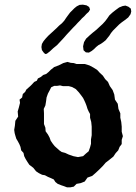

<svg xmlns="http://www.w3.org/2000/svg" viewBox="-20 -784 584 825"><path d="M270 -518 284 -514 297 -513 309 -509H344L364 -503L381 -494L397 -484L409 -471L422 -459L432 -444L444 -432L452 -414L464 -397L471 -378L474 -356L486 -338L489 -316L497 -297V-278L501 -260L503 -240V-218L508 -199L503 -183V-165L494 -153L488 -138L477 -126L467 -111L452 -99L434 -85L422 -71L407 -56L391 -41L376 -28L356 -21L344 -4L326 3L309 6L297 18L282 21H268L255 16L243 12L228 6L218 -2L211 -13L198 -19L186 -24L173 -31L161 -33L147 -40L135 -48L123 -63L106 -76L98 -88L90 -101L84 -113L81 -127L71 -138L68 -153L63 -165L56 -178L50 -188L46 -201L43 -212L41 -226L44 -244L46 -265L58 -283L56 -305L61 -322L66 -342L64 -356L75 -365L78 -380L88 -389L93 -399L111 -415L118 -422L127 -432L138 -437L143 -447L155 -453L166 -462L178 -466L188 -474L198 -484L213 -496L232 -503L252 -513ZM213 -415 200 -409 193 -395 186 -382 180 -365 178 -349 175 -331 168 -316 169 -297V-251L175 -235L176 -220L186 -206L193 -193L198 -179L207 -166L215 -156L235 -138L245 -131L260 -127L275 -120L295 -113L315 -109L337 -113L349 -124L361 -134L367 -151L371 -166V-185L374 -203V-240L372 -260L367 -278V-294L361 -305L356 -316L352 -329L347 -342L342 -353L337 -363L329 -374L319 -387L306 -401L290 -410L275 -414H250L238 -417L225 -415ZM322 -763 336 -764 352 -761 363 -754 367 -743 361 -733 351 -724 342 -714 332 -705 323 -695 314 -686 305 -676 294 -665 281 -651 267 -636 253 -620 225 -590 209 -577 194 -563 181 -553 174 -552 167 -559 160 -569 158 -582 160 -595 167 -607 176 -618 187 -630 223 -663 234 -674 246 -684 256 -695 264 -707 272 -718 281 -730 300 -749 310 -757ZM507 -758 519 -760 532 -755 542 -747 544 -735 541 -723 531 -709 517 -698 503 -688 492 -679 465 -652 457 -642 450 -631 434 -611 424 -603 414 -596 403 -590 393 -582 384 -573 374 -565 362 -558 349 -559 339 -568 337 -585 341 -603 350 -618 364 -631 379 -644 394 -656 408 -669 421 -681 432 -693 441 -705 450 -718 463 -730 477 -741 492 -752Z"/></svg>

Font: Tagesschrift
Style: Regular
Weight: 400
Designer: Yanone
Version: Version 2.000; ttfautohint (v1.8.4.7-5d5b)